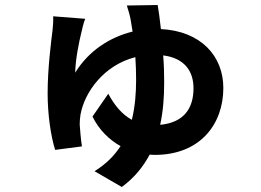

<svg xmlns="http://www.w3.org/2000/svg" viewBox="-20 -652 1040 766"><path d="M609 -632 486 -630C492 -611 497 -595 501 -575L509 -526C419 -504 334 -450 280 -362C281 -416 295 -483 305 -524C308 -537 313 -560 320 -577L192 -587C193 -574 192 -553 190 -535C184 -485 170 -380 170 -279C170 -199 182 -111 200 -54L307 -68C303 -89 299 -140 298 -155C298 -169 299 -180 301 -194C317 -284 394 -392 520 -424C522 -395 523 -364 523 -333C523 -281 519 -227 506 -174C466 -196 436 -233 412 -278L349 -187C375 -134 415 -95 461 -69C436 -31 403 3 357 31L466 94C516 57 551 14 577 -35L597 -34C780 -34 871 -158 871 -301C871 -429 781 -528 622 -536C618 -575 613 -608 609 -632ZM631 -431C718 -420 752 -366 752 -300C752 -220 714 -163 619 -154C631 -209 635 -265 635 -322C635 -359 634 -396 631 -431Z"/></svg>

Font: Noto Sans JP
Style: Bold
Weight: 700
Designer: Ryoko NISHIZUKA 西塚涼子 (kana, bopomofo & ideographs); Paul D. Hunt (Latin, Greek & Cyrillic); Sandoll Communications 산돌커뮤니
Foundry: Adobe
Version: Version 2.004;hotconv 1.0.118;makeotfexe 2.5.65603